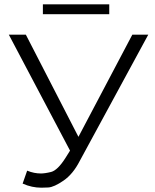

<svg xmlns="http://www.w3.org/2000/svg" viewBox="-20 -861 720 891"><path d="M487 -795V-841H179V-795ZM85 -9C114 4 143 10 172 10C175 10 186 10 204 9C222 8 246 -3 275 -23C304 -43 329 -73 350 -114L668 -700H594L344 -226L100 -700H21L305 -162L285 -130C260 -90 237 -68 217 -63C197 -58 181 -56 170 -56C149 -56 128 -60 106 -69Z"/></svg>

Font: Montserrat Z
Style: Regular
Weight: 400
Designer: Julieta Ulanovsky
Foundry: Julieta Ulanovsky
Version: Version 8.000